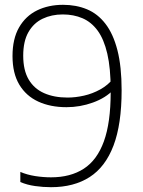

<svg xmlns="http://www.w3.org/2000/svg" viewBox="-20 -769 594 798"><path d="M242 -749Q296.5 -749 341.2 -730.5Q386 -712 418.2 -670.2Q450.5 -628.5 468 -560.5Q485.5 -492.5 485.5 -394Q485.5 -253 451.8 -164Q418 -75 352.5 -33Q287 9 192 9Q159 9 125.5 4.2Q92 -0.5 64.5 -12.5V-54.5Q92.5 -42.5 126.2 -37.2Q160 -32 192 -32Q273 -32 328.2 -67.8Q383.5 -103.5 411.8 -181.5Q440 -259.5 440 -385V-396Q440 -485.5 426 -545.8Q412 -606 385.8 -641.8Q359.5 -677.5 322.8 -693.2Q286 -709 241 -709Q194.5 -709 157.2 -691.2Q120 -673.5 98.2 -635.5Q76.5 -597.5 76.5 -537.5Q76.5 -477 99.2 -438.5Q122 -400 163.5 -381.8Q205 -363.5 261 -363.5Q293.5 -363.5 329 -371.5Q364.5 -379.5 397 -397.5Q429.5 -415.5 452 -444V-396.5Q419.5 -362 366.2 -342.8Q313 -323.5 256.5 -323.5Q189.5 -323.5 139 -346.8Q88.5 -370 60.2 -417.2Q32 -464.5 32 -536Q32 -607.5 59.2 -655Q86.5 -702.5 134 -725.8Q181.5 -749 242 -749Z"/></svg>

Font: Encode Sans Condensed Thin ExtraLight
Style: Regular
Weight: 250
Version: Version 3.002